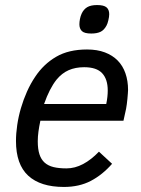

<svg xmlns="http://www.w3.org/2000/svg" viewBox="-20 -722 557 757"><path d="M139.2 -246.1Q134.3 -223.1 131.6 -203.1Q128.9 -183.1 128.9 -165Q128.9 -134.3 135.5 -113.8Q142.1 -93.3 156 -80.8Q169.9 -68.4 191.2 -63.2Q212.4 -58.1 242.2 -58.1Q275.4 -58.1 307.6 -75.2Q339.8 -92.3 370.1 -124L421.9 -76.2Q383.8 -32.7 338.1 -8.8Q292.5 15.1 231.9 15.1Q139.6 15.1 91.3 -29.3Q43 -73.7 43 -166Q43 -195.8 47.9 -229Q52.7 -262.2 62.5 -295.7Q72.3 -329.1 86.4 -360.8Q100.6 -392.6 119.1 -419.9Q151.9 -469.2 201.2 -498Q250.5 -526.9 323.2 -526.9Q363.3 -526.9 393.6 -515.4Q423.8 -503.9 444.1 -483.2Q464.4 -462.4 474.6 -432.9Q484.9 -403.3 484.9 -367.2Q484.9 -362.3 484.1 -353Q483.4 -343.8 482.4 -333Q481.4 -322.3 480 -311.5Q478.5 -300.8 477.1 -293L466.8 -246.1ZM398.9 -312Q404.8 -340.3 404.8 -365.2Q404.8 -409.7 382.8 -433.3Q360.8 -457 312 -457Q277.3 -457 250.7 -445.3Q224.1 -433.6 203.1 -408.2Q175.3 -373.5 153.8 -312ZM410.6 -666Q410.6 -661.1 409.7 -654.8Q408.7 -648.4 407.2 -642.1Q405.8 -635.7 403.8 -630.1Q401.9 -624.5 399.9 -621.1Q390.1 -603 376 -596.4Q361.8 -589.8 339.8 -589.8Q312.5 -589.8 302.7 -599.6Q293 -609.4 293 -626Q293 -635.7 295.2 -647Q297.4 -658.2 301.8 -668Q309.6 -685.1 323.7 -693.6Q337.9 -702.1 362.8 -702.1Q389.2 -702.1 399.9 -693.1Q410.6 -684.1 410.6 -666Z"/></svg>

Font: Clear Sans
Style: Italic
Weight: 400
Italic angle: -12°
Foundry: Intel Corporation
Version: Version 1.00